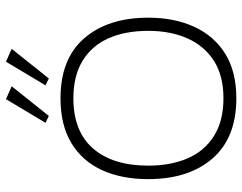

<svg xmlns="http://www.w3.org/2000/svg" viewBox="-104 -691 809 641"><g transform="rotate(-90 300.5 -370.5)"><path d="M293 14Q161 14 92 -65.5Q23 -145 23 -280Q23 -369 53 -434.5Q83 -500 143 -536.5Q203 -573 293 -573Q425 -573 493.5 -493.5Q562 -414 562 -280Q562 -193 531.5 -126.5Q501 -60 441.5 -23Q382 14 293 14ZM293 -29Q368 -29 417.5 -60.5Q467 -92 492.5 -148.5Q518 -205 518 -280Q518 -356 493.5 -412Q469 -468 418.5 -499Q368 -530 293 -530Q182 -530 125 -464Q68 -398 68 -280Q68 -206 92 -149.5Q116 -93 166.5 -61Q217 -29 293 -29ZM211 -623 290 -755 333 -736 234 -612ZM336 -623 415 -755 458 -736 359 -612Z"/></g></svg>

Font: Darker Grotesque Light
Style: Regular
Weight: 400
Version: Version 1.000;gftools[0.9.28]